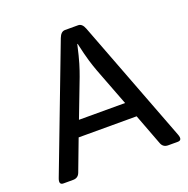

<svg xmlns="http://www.w3.org/2000/svg" viewBox="-125 -818 915 936"><g transform="rotate(-20 332.0 -350.0)"><path d="M47.9 0Q22.5 0 34.7 -32.2L277.8 -670.4Q289.1 -700.2 310.1 -700.2H378.4Q399.4 -700.2 410.6 -670.4L653.8 -32.2Q666 0 640.6 0H590.8Q564.9 0 555.7 -23.9L494.6 -185.5H193.8L132.8 -23.9Q123.5 0 97.7 0ZM224.6 -265.6H463.9L389.2 -460.9Q378.9 -488.3 368.9 -521.5Q358.9 -554.7 345.2 -615.7H343.3Q329.6 -554.7 319.6 -521.5Q309.6 -488.3 299.3 -460.9Z"/></g></svg>

Font: Istok Web
Style: Regular
Weight: 400
Designer: Andrey V. Panov
Foundry: Andrey V. Panov
Version: Version 1.0.2g